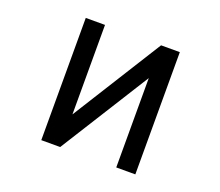

<svg xmlns="http://www.w3.org/2000/svg" viewBox="-121 -906 1241 1081"><g transform="rotate(20 500.0 -365.0)"><path d="M783.2 1H668.9V-534.2L333 1H219.7V-731.4H335V-195.3L670.9 -731.4H783.2Z"/></g></svg>

Font: Gen Shin Gothic Monospace Medium
Style: Regular
Weight: 500
Designer: [Source Han Sans]
Ryoko NISHIZUKA  (kana & ideographs); Paul D. Hunt (Latin, Greek & Cyrillic); Wenlong ZHANG  (bopomofo
Version: Version 1.002.20150607